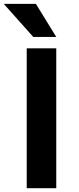

<svg xmlns="http://www.w3.org/2000/svg" viewBox="-41 -983 413 1003"><path d="M132.8 -790 -21.5 -962.9H146.5L252.9 -790ZM98.6 0V-730.5H252.9V0Z"/></svg>

Font: Mgen+ 1c bold
Style: Bold
Weight: 700
Designer: [Source Han Sans]
Ryoko NISHIZUKA  (kana & ideographs); Paul D. Hunt (Latin, Greek & Cyrillic); Wenlong ZHANG  (bopomofo
Version: Version 1.059.20150602